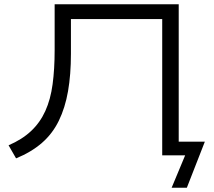

<svg xmlns="http://www.w3.org/2000/svg" viewBox="-20 -725 997 896"><path d="M781 151 844 0H737V-636H311V-474Q311 -377 297.5 -299.5Q284 -222 254.5 -161.5Q225 -101 175.5 -58Q126 -15 55 14L20 -47Q83 -74 125 -113.5Q167 -153 191.5 -207Q216 -261 225.5 -332Q235 -403 235 -491V-705H814V-64H936L852 151Z"/></svg>

Font: Nunito Sans 7pt Expanded Light
Style: Regular
Weight: 300
Width: 7
Designer: Vernon Adams
Foundry: Vernon Adams
Version: Version 3.101;gftools[0.9.27]